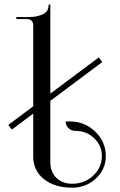

<svg xmlns="http://www.w3.org/2000/svg" viewBox="-20 -828 535 855"><path d="M127.9 -130.9V-322.3L33.2 -251L16.6 -271.5L127.9 -354.5V-713.9Q127.9 -743.2 98.6 -743.2H52.7V-752H108.4Q144.5 -752 170.4 -764.2Q196.3 -776.4 196.3 -803.7V-807.6H204.1V-724.6V-411.1L419.9 -572.3L435.5 -551.8L204.1 -378.9V-105.5Q204.1 -62.5 231 -36.1Q257.8 -9.8 301.8 -9.8Q356.4 -9.8 395 -45.9Q433.6 -82 433.6 -132.8Q433.6 -179.7 399.4 -212.4Q365.2 -245.1 316.4 -245.1Q297.9 -245.1 285.2 -257.3Q272.5 -269.5 272.5 -287.1H292Q357.4 -287.1 404.3 -241.7Q451.2 -196.3 451.2 -132.8Q451.2 -74.2 407.2 -33.2Q363.3 7.8 301.8 7.8Q223.6 7.8 175.8 -30.3Q127.9 -68.4 127.9 -130.9Z"/></svg>

Font: FoglihtenNo07
Style: Regular
Weight: 500
Designer: gluk (gluksza@wp.pl)
Foundry: gluk (gluksza@wp.pl)
Version: Version 0.871